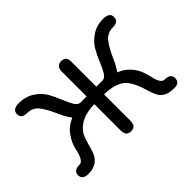

<svg xmlns="http://www.w3.org/2000/svg" viewBox="-87 -675 898 898"><g transform="rotate(-45 362.5 -225.5)"><path d="M536.1 -119.1Q527.3 -140.6 513.7 -160.2Q482.4 -203.1 394.5 -205.1V-29.3Q394.5 6.8 362.3 6.8Q330.1 6.8 330.1 -29.3V-205.1Q268.6 -203.1 234.4 -180.7Q200.2 -158.2 189.5 -127.4Q178.7 -96.7 170.9 -66.4Q152.3 6.8 81.1 6.8Q41 6.8 41 -23.4Q41 -53.7 81.1 -53.7Q81.1 -53.7 82 -53.7Q107.4 -53.7 121.1 -123Q127 -150.4 149.4 -183.1Q171.9 -215.8 212.9 -233.4Q195.3 -253.9 175.8 -298.8Q156.2 -343.8 135.3 -370.6Q114.3 -397.5 77.6 -397.5Q41 -397.5 41 -427.7Q41 -458 84 -458Q127 -458 159.7 -437Q192.4 -416 209 -386.7Q225.6 -357.4 237.3 -327.6Q249 -297.9 261.2 -276.9Q273.4 -255.9 289.1 -255.9H330.1V-421.9Q330.1 -438.5 338.9 -447.8Q347.7 -457 362.3 -457Q394.5 -457 394.5 -421.9V-255.9H435.5Q451.2 -255.9 463.9 -276.9Q476.6 -297.9 488.3 -327.6Q500 -357.4 517.1 -386.7Q534.2 -416 566.4 -437Q598.6 -458 641.1 -458Q683.6 -458 683.6 -427.7Q683.6 -397.5 646.5 -397.5Q609.4 -397.5 587.9 -371.1Q566.4 -344.7 546.4 -299.3Q526.4 -253.9 510.7 -234.4Q544.9 -220.7 566.4 -196.3Q587.9 -171.9 596.2 -148.4Q604.5 -125 609.4 -103.5Q620.1 -53.7 643.6 -53.7Q683.6 -53.7 683.6 -23.4Q683.6 6.8 648.4 6.8Q613.3 6.8 594.2 -4.4Q575.2 -15.6 566.4 -34.2Q557.6 -52.7 551.3 -74.7Q544.9 -96.7 536.1 -119.1Z"/></g></svg>

Font: Jura
Style: Medium
Weight: 500
Version: Version 2.6.1